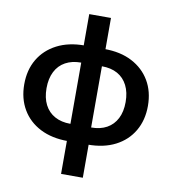

<svg xmlns="http://www.w3.org/2000/svg" viewBox="-96 -794 966 1078"><g transform="rotate(10 386.5 -255.5)"><path d="M330 12Q239 12 172.5 -22Q106 -56 70 -117.5Q34 -179 34 -260Q34 -342 70 -403Q106 -464 172.5 -498.5Q239 -533 330 -533H443Q535 -533 601 -498.5Q667 -464 703 -403Q739 -342 739 -260Q739 -179 703 -117.5Q667 -56 601 -22Q535 12 443 12ZM327 -86H446Q498 -86 535 -106.5Q572 -127 592 -166Q612 -205 612 -260Q612 -315 592 -354.5Q572 -394 535 -414.5Q498 -435 446 -435H327Q276 -435 238.5 -414.5Q201 -394 181 -354.5Q161 -315 161 -260Q161 -205 181 -166Q201 -127 238.5 -106.5Q276 -86 327 -86ZM325 200V-23L328 -47V-477L325 -499V-711H449V-499L446 -474V-45L449 -23V200Z"/></g></svg>

Font: TikTok Sans 24pt SemiBold
Style: Regular
Weight: 600
Version: Version 4.000